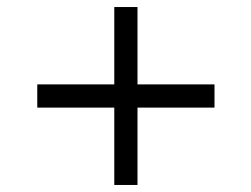

<svg xmlns="http://www.w3.org/2000/svg" viewBox="-20 -526 715 546"><path d="M590 -220H371V0H305V-220H86V-286H305V-506H371V-286H590Z"/></svg>

Font: STIX MathJax Main
Style: Italic
Weight: 400
Italic angle: -16.33°
Designer: MicroPress Inc., with final additions and corrections provided by Coen Hoffman, Elsevier (retired)
Version: Version 1.1.1